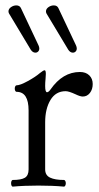

<svg xmlns="http://www.w3.org/2000/svg" viewBox="-20 -694 371 718"><path d="M42 -350.6Q39.1 -350.6 37.1 -354.2Q35.2 -357.9 35.2 -362.8Q35.2 -367.7 37.1 -371.3Q39.1 -375 42 -375Q55.2 -375 83.7 -390.6Q112.3 -406.2 129.4 -420.9Q142.1 -431.2 147 -431.2Q151.4 -431.2 151.4 -417.5L150.4 -400.4Q148.9 -385.3 148.9 -372.6Q148.9 -349.1 155.8 -349.1Q161.6 -349.1 168.9 -359.4Q214.4 -424.8 278.8 -424.8Q300.8 -424.8 313.7 -412.4Q326.7 -399.9 326.7 -379.9Q326.7 -359.9 316.2 -346.4Q305.7 -333 289.6 -333Q279.8 -333 262.7 -341.3Q237.3 -353 225.6 -353Q188.5 -353 168.7 -320.1Q148.9 -287.1 148.9 -236.8V-60.5Q148.9 -38.6 167.2 -29.8Q185.5 -21 219.2 -21Q222.2 -21 224.1 -17.3Q226.1 -13.7 226.1 -8.8Q226.1 -3.9 224.1 0Q222.2 3.9 219.2 3.9Q176.8 0 123.5 0Q70.3 0 27.8 3.9Q24.9 3.9 23.2 0.2Q21.5 -3.4 21.5 -8.8Q21.5 -13.7 23.2 -17.3Q24.9 -21 27.8 -21Q59.1 -21 73 -29.3Q86.9 -37.6 86.9 -60.5V-281.2Q86.9 -350.6 42 -350.6ZM11.7 -651.4Q11.7 -660.6 21 -667.2Q30.3 -673.8 41 -673.8Q53.2 -673.8 58.1 -664.1L124 -524.4Q127 -518.1 127 -512.7Q127 -505.9 122.8 -501.5Q118.7 -497.1 112.3 -497.1Q102.5 -497.1 95.2 -507.8L13.7 -643.6Q11.7 -647.5 11.7 -651.4ZM151.9 -651.4Q151.9 -660.6 161.1 -667.2Q170.4 -673.8 181.2 -673.8Q193.4 -673.8 198.2 -664.1L264.2 -524.4Q267.1 -518.1 267.1 -512.7Q267.1 -505.9 262.9 -501.5Q258.8 -497.1 252.4 -497.1Q242.7 -497.1 235.4 -507.8L153.8 -643.6Q151.9 -647.5 151.9 -651.4Z"/></svg>

Font: JuniusX Light
Style: Regular
Weight: 300
Designer: Peter S. Baker
Foundry: Briery Creek Software
Version: Version 1.008